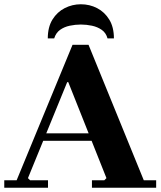

<svg xmlns="http://www.w3.org/2000/svg" viewBox="-20 -880 757 900"><path d="M0 0V-35H58L320 -670H395L654 -35H712V0H411V-35H469L479 -45L300 -495H295L111 -45L121 -35H205V0ZM169 -220V-255H495V-220ZM484 -700Q477 -726 457 -740Q437 -754 411 -759.5Q385 -765 359 -765Q333 -765 307 -759.5Q281 -754 261.5 -740Q242 -726 234 -700H204Q204 -753 226 -788.5Q248 -824 283.5 -842Q319 -860 359 -860Q400 -860 435 -842Q470 -824 492 -788.5Q514 -753 514 -700Z"/></svg>

Font: Brygada 1918
Style: Bold
Weight: 700
Designer: Mateusz Machalski | Borys Kosmynka | Przemek Hoffer
Foundry: NIEPODLEGLA 2018
Version: Version 3.006